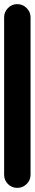

<svg xmlns="http://www.w3.org/2000/svg" viewBox="-20 -910 168 930"><path d="M0 -64H128V-826H0ZM64 -128Q37 -128 18.5 -109Q0 -90 0 -64Q0 -37 18.5 -18.5Q37 0 64 0Q90 0 109 -18.5Q128 -37 128 -64Q128 -90 109 -109Q90 -128 64 -128ZM64 -890Q37 -890 18.5 -871Q0 -852 0 -826Q0 -799 18.5 -780.5Q37 -762 64 -762Q90 -762 109 -780.5Q128 -799 128 -826Q128 -852 109 -871Q90 -890 64 -890Z"/></svg>

Font: Wavefont
Style: Bold
Weight: 700
Version: Version 3.004;gftools[0.9.33]